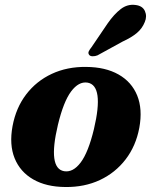

<svg xmlns="http://www.w3.org/2000/svg" viewBox="-20 -755 620 789"><path d="M334 -480Q413 -479.5 467 -449Q521 -418.5 543.8 -362.5Q566.5 -306.5 552.5 -230Q538.5 -155 496.2 -100Q454 -45 390.5 -15.2Q327 14.5 248.5 13.5Q170 13 116.5 -17.8Q63 -48.5 40.2 -104.5Q17.5 -160.5 31.5 -236.5Q45.5 -312 87.5 -367Q129.5 -422 192.8 -451.5Q256 -481 334 -480ZM243.5 -51.5Q280 -45.5 311.5 -87.2Q343 -129 366 -224.5Q408.5 -404 339.5 -415.5Q303.5 -421 272.2 -379.2Q241 -337.5 218 -242Q175.5 -63 243.5 -51.5ZM422.5 -659Q449 -697 476.5 -718Q504 -739 537 -734.5Q566 -731 575.5 -709.5Q585 -688 575 -664.5Q564.5 -638 542.5 -619.5Q520.5 -601 483.5 -584L380.5 -527.5Q370.5 -523.5 360.5 -523.8Q350.5 -524 346.5 -529.5Q341 -536.5 345 -544.5Q349 -552.5 356 -561Z"/></svg>

Font: Fraunces 9pt S000
Style: Bold Italic
Weight: 700
Italic angle: -16°
Version: Version 1.000; ttfautohint (v1.8.3)